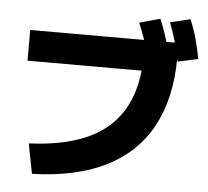

<svg xmlns="http://www.w3.org/2000/svg" viewBox="-57 -879 1052 973"><g transform="rotate(5 469.0 -392.5)"><path d="M648.9 -537.1H68.4V-693.4H647.9Q630.9 -742.7 615.2 -778.3L720.7 -807.6Q746.1 -746.1 761.2 -693.4H804.2Q789.6 -746.1 770.5 -793.9L873 -818.4Q892.6 -772 905.8 -724.9Q918.9 -677.7 929.7 -621.1L826.2 -598.6L823.2 -613.3Q821.3 -407.7 743.4 -265.9Q665.5 -124 513.9 -49.1Q362.3 25.9 140.6 32.2L111.3 -120.1Q279.3 -127.4 393.3 -174.8Q507.3 -222.2 570.8 -312Q634.3 -401.9 648.9 -537.1Z"/></g></svg>

Font: Pretendard JP Black
Style: Regular
Weight: 900
Designer: Base glyphs from Inter by Rasmus Andersson; Hangeul glyphs from Noto Sans CJK(Source Han Sans) by Jang Soo-young and Kan
Foundry: Kil Hyung-jin
Version: Version 1.309